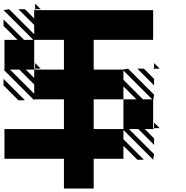

<svg xmlns="http://www.w3.org/2000/svg" viewBox="-25 -890 1045 1076"><path d="M838.5 -500 833.3 -505.2H838.5ZM838.5 -411.5 744.8 -505.2H781.2L838.5 -447.9ZM166.7 -328.1 -5.2 -500H0V-666.7H72.9L-5.2 -744.8V-781.2L109.4 -666.7H161.5L-5.2 -833.3L26 -838.5L166.7 -697.9V-750L78.1 -838.5H114.6L166.7 -786.5V-833.3H171.9L166.7 -838.5H171.9V-833.3H833.3V-666.7H500V-500H661.5L692.7 -505.2L838.5 -359.4L833.3 -328.1V-171.9H838.5V-166.7L833.3 -171.9V-166.7H786.5L838.5 -114.6V-78.1L750 -166.7H697.9L838.5 -26L833.3 5.2L666.7 -161.5V-109.4L781.2 5.2H744.8L666.7 -72.9V0H500V166.7H333.3V0H0V-166.7H333.3V-333.3H166.7ZM78.1 -328.1 -5.2 -411.5V-447.9L114.6 -328.1ZM838.5 -171.9H869.8L838.5 -203.1ZM838.5 -505.2H869.8L838.5 -536.5ZM171.9 -505.2V-500L166.7 -505.2ZM171.9 -505.2H203.1L171.9 -536.5ZM171.9 -838.5H203.1L171.9 -869.8ZM666.7 0V-166.7ZM661.5 -166.7H666.7V-333.3H739.6L666.7 -406.2V-333.3H500V-166.7ZM776 -333.3H828.1L666.7 -494.8V-442.7ZM166.7 -364.6V-416.7L83.3 -500H31.2ZM166.7 -453.1V-500H333.3V-666.7H166.7V-661.5V-500H119.8Z"/></svg>

Font: 0xA000-Monochrome
Style: Monochrome
Weight: 400
Version: Version 0.1